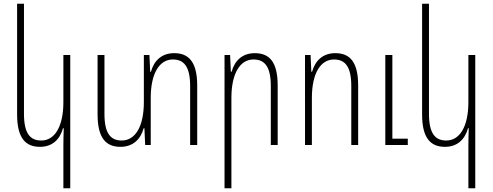

<svg xmlns="http://www.w3.org/2000/svg" viewBox="-20 -780 2652 1033"><path d="M358 233V-484H321V-231C321 -98 274 -24 202 -24C143 -24 109 -61 109 -167V-760H72V-164C72 -35 119 10 195 10C261 10 302 -29 319 -90H323C322 -60 321 -31 321 0V233Z M917 -494C851 -494 809 -455 792 -394H788L784 -484H754V-231C754 -98 707 -24 635 -24C576 -24 542 -61 542 -167V-484H505V-164C505 -35 552 10 628 10C694 10 736 -29 753 -90H757L761 0H791V-253C791 -386 838 -460 910 -460C969 -460 1003 -423 1003 -317V0H1041V-320C1041 -450 993 -494 917 -494Z M1188 233H1225V-253C1225 -386 1272 -460 1344 -460C1403 -460 1437 -423 1437 -317V0H1474V-320C1474 -450 1427 -494 1351 -494C1285 -494 1243 -455 1226 -394H1222L1218 -484H1188Z M1621 0H1658V-253C1658 -386 1705 -460 1777 -460C1836 -460 1870 -423 1870 -317V0H1907V-320C1907 -450 1860 -494 1784 -494C1718 -494 1676 -455 1659 -394H1655L1651 -484H1621ZM2053 0H2174V-34H2091V-484H2053Z M2537 233V-484H2500V-231C2500 -98 2453 -24 2381 -24C2322 -24 2288 -61 2288 -167V-760H2251V-164C2251 -35 2298 10 2374 10C2440 10 2481 -29 2498 -90H2502C2501 -60 2500 -31 2500 0V233Z"/></svg>

Font: Noto Sans Armenian Condensed ExtraLight
Style: Regular
Weight: 200
Width: 3
Designer: Monotype Design Team
Foundry: Monotype Imaging Inc.
Version: Version 2.008